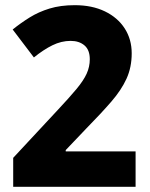

<svg xmlns="http://www.w3.org/2000/svg" viewBox="-20 -722 579 742"><path d="M504 0H31V-112L205 -299Q249 -346 276 -378.5Q303 -411 315 -437.5Q327 -464 327 -493Q327 -529 306.5 -546.5Q286 -564 253 -564Q217 -564 182.5 -547Q148 -530 111 -500L29 -608Q60 -633 94.5 -654.5Q129 -676 171.5 -689Q214 -702 269 -702Q336 -702 385.5 -678Q435 -654 462 -612Q489 -570 489 -516Q489 -462 469 -418Q449 -374 410 -329Q371 -284 315 -227L234 -142V-137H504Z"/></svg>

Font: Noto Sans Kannada SemiCondensed ExtraBold
Style: Regular
Weight: 800
Width: 4
Designer: Jelle Bosma - Monotype Design Team
Foundry: Monotype Imaging Inc.
Version: Version 2.005; ttfautohint (v1.8.4.7-5d5b)